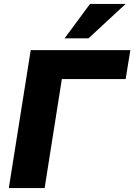

<svg xmlns="http://www.w3.org/2000/svg" viewBox="-20 -961 686 981"><path d="M25 0 137 -705H646L622 -557H296L208 0ZM310 -765 440 -941H622L432 -765Z"/></svg>

Font: Mulish Black
Style: Italic
Weight: 900
Italic angle: -9°
Designer: Vernon Adams
Foundry: Vernon Adams
Version: Version 3.603; ttfautohint (v1.8.3)